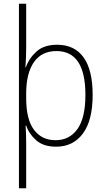

<svg xmlns="http://www.w3.org/2000/svg" viewBox="-20 -873 571 1034"><path d="M479 -362Q479 -225 426.5 -154Q374 -83 282 -83Q214 -83 175 -117.5Q136 -152 121 -197H118Q121 -148 121 -94V141H82V-853H121V-619Q121 -597 120 -566Q119 -535 117 -510H119Q136 -559 176.5 -595.5Q217 -632 288 -632Q381 -632 430 -564Q479 -496 479 -362ZM440 -362Q440 -598 284 -598Q204 -598 162.5 -538Q121 -478 121 -370V-344Q121 -230 163 -174Q205 -118 279 -118Q354 -118 397 -178Q440 -238 440 -362Z"/></svg>

Font: Noto Sans Telugu UI SemiCondensed ExtraLight
Style: Regular
Weight: 200
Width: 4
Designer: Jelle Bosma - Monotype Design Team
Foundry: Monotype Imaging Inc.
Version: Version 2.005; ttfautohint (v1.8.4.7-5d5b)